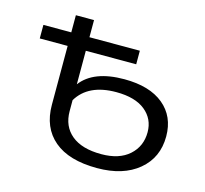

<svg xmlns="http://www.w3.org/2000/svg" viewBox="-84 -620 774 725"><g transform="rotate(15 303.5 -257.5)"><path d="M367 -340Q466 -340 520.5 -295Q575 -250 575 -172Q575 -89 515 -39Q455 11 353 11Q243 11 185 -38Q127 -87 127 -176V-406H18V-459H127V-526H198V-459H395V-406H198V-275Q247 -340 367 -340ZM355 -44Q425 -44 464 -79Q503 -114 503 -169Q503 -221 463.5 -253Q424 -285 350 -285Q241 -285 198 -213V-170Q198 -111 238.5 -77.5Q279 -44 355 -44Z"/></g></svg>

Font: Montserrat Alternates
Style: Regular
Weight: 400
Designer: Julieta Ulanovsky
Foundry: Julieta Ulanovsky
Version: Version 7.200;PS 007.200;hotconv 1.0.88;makeotf.lib2.5.64775